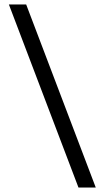

<svg xmlns="http://www.w3.org/2000/svg" viewBox="-20 -736 472 866"><path d="M98 -716 412 110H334L20 -716Z"/></svg>

Font: MedMera Sans
Style: Regular
Weight: 400
Designer: Kasper Nordkvist
Foundry: UNCUT.wtf
Version: Version 1.300